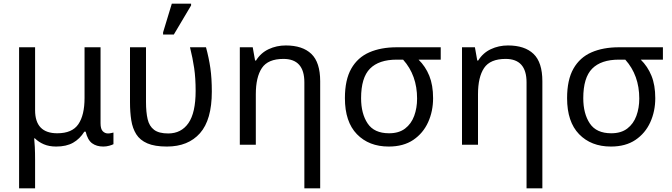

<svg xmlns="http://www.w3.org/2000/svg" viewBox="-20 -796 3698 1056"><path d="M85 240V-536H173V-190Q173 -63 295 -63Q377 -63 411 -113Q445 -163 445 -257V-536H533V-118Q533 -87 545 -74.5Q557 -62 574 -62Q582 -62 591 -64Q600 -66 604 -67V-3Q597 1 581 5.5Q565 10 548 10Q511 10 486.5 -8Q462 -26 451 -72H444Q419 -32 382 -11Q345 10 289 10Q250 10 221 -2.5Q192 -15 172 -35H168Q170 -17 171.5 13Q173 43 173 84V240Z M898 10Q831 10 790.5 -7.5Q750 -25 729.5 -57.5Q709 -90 702 -134.5Q695 -179 695 -233V-536H783V-236Q783 -179 792 -140.5Q801 -102 827.5 -82Q854 -62 905 -62Q977 -62 1016.5 -119Q1056 -176 1056 -296Q1056 -366 1048 -421Q1040 -476 1025 -536H1113Q1129 -477 1137 -421.5Q1145 -366 1145 -292Q1145 -137 1080 -63.5Q1015 10 898 10ZM877 -606V-618L925 -776H1031V-766L936 -606Z M1654 240V-343Q1654 -472 1539 -472Q1454 -472 1420.5 -422Q1387 -372 1387 -278V0H1299V-536H1370L1383 -463H1388Q1414 -505 1457.5 -525.5Q1501 -546 1552 -546Q1644 -546 1692.5 -499.5Q1741 -453 1741 -349V240Z M2118 10Q2009 10 1943 -58Q1877 -126 1877 -256Q1877 -357 1912 -418.5Q1947 -480 2011 -508Q2075 -536 2162 -536H2404V-468H2282Q2320 -431 2341 -379.5Q2362 -328 2362 -256Q2362 -184 2334.5 -123.5Q2307 -63 2253 -26.5Q2199 10 2118 10ZM2120 -63Q2174 -63 2208 -89Q2242 -115 2258 -158.5Q2274 -202 2274 -254Q2274 -382 2197 -468H2162Q2064 -468 2015 -418.5Q1966 -369 1966 -256Q1966 -171 2002 -117Q2038 -63 2120 -63Z M2876 240V-343Q2876 -472 2761 -472Q2676 -472 2642.5 -422Q2609 -372 2609 -278V0H2521V-536H2592L2605 -463H2610Q2636 -505 2679.5 -525.5Q2723 -546 2774 -546Q2866 -546 2914.5 -499.5Q2963 -453 2963 -349V240Z M3340 10Q3231 10 3165 -58Q3099 -126 3099 -256Q3099 -357 3134 -418.5Q3169 -480 3233 -508Q3297 -536 3384 -536H3626V-468H3504Q3542 -431 3563 -379.5Q3584 -328 3584 -256Q3584 -184 3556.5 -123.5Q3529 -63 3475 -26.5Q3421 10 3340 10ZM3342 -63Q3396 -63 3430 -89Q3464 -115 3480 -158.5Q3496 -202 3496 -254Q3496 -382 3419 -468H3384Q3286 -468 3237 -418.5Q3188 -369 3188 -256Q3188 -171 3224 -117Q3260 -63 3342 -63Z"/></svg>

Font: Go Noto Kurrent-Regular
Style: Regular
Weight: 400
Designer: Monotype Design Team
Foundry: Monotype Imaging Inc.
Version: Version 2.012; ttfautohint (v1.8.4.7-5d5b)